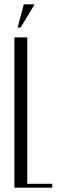

<svg xmlns="http://www.w3.org/2000/svg" viewBox="-20 -873 266 893"><path d="M76.2 -745.1H62L90.8 -853H141.1ZM46.9 -699.2H106.9V-18.1H223.1V0H46.9Z"/></svg>

Font: Moniqa Narrow Heading
Style: Regular
Weight: 400
Width: 4
Designer: Rajesh Rajput
Foundry: Rajesh Rajput
Version: Version 1.000